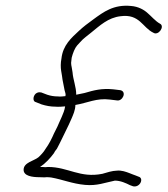

<svg xmlns="http://www.w3.org/2000/svg" viewBox="-20 -643 589 675"><path d="M111 -317C97 -312 92 -287 106 -284L126 -276C142 -271 158 -268 175 -268C186 -267 198 -268 209 -269C207 -255 202 -244 197 -232L188 -212C181 -194 171 -178 164 -161L157 -147C155 -143 152 -138 149 -133L139 -118C135 -110 121 -95 115 -90C99 -77 63 -72 63 -46C63 -24 94 -20 119 -20C128 -20 136 -19 143 -20C149 -20 154 -20 160 -19C200 -12 234 3 279 7C321 11 349 -1 384 -8C404 -8 423 1 437 8L448 12C473 17 487 -17 467 -22L457 -26C450 -29 442 -31 436 -34C423 -39 407 -45 390 -43C376 -43 353 -36 340 -32C261 -16 220 -56 149 -56C143 -55 136 -55 129 -56H121C139 -68 157 -87 170 -105C172 -110 176 -115 180 -120C195 -148 207 -175 222 -205L231 -225C237 -239 245 -256 245 -274C287 -281 320 -299 366 -293L391 -290C411 -286 427 -321 403 -326L378 -329C338 -333 311 -326 277 -316L248 -310C248 -338 237 -362 235 -389L232 -407C231 -412 230 -416 230 -422L232 -440C236 -456 243 -474 251 -483L262 -495C272 -507 288 -518 300 -528C331 -553 360 -581 404 -586C471 -595 481 -546 519 -528C537 -516 561 -551 542 -560C527 -568 511 -587 499 -597C486 -609 466 -620 441 -622C379 -628 344 -601 307 -574C290 -562 272 -548 258 -535C231 -510 201 -484 196 -437C193 -422 193 -406 195 -394L198 -376C200 -357 204 -345 207 -326C209 -317 212 -313 210 -305C201 -304 192 -303 183 -304C170 -304 158 -306 146 -310L125 -318C120 -319 116 -319 111 -317Z"/></svg>

Font: Stray Cat
Style: Obl
Weight: 400
Version: Version 1.0